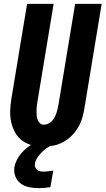

<svg xmlns="http://www.w3.org/2000/svg" viewBox="-20 -755 549 999"><path d="M207 8Q177 8 148 1Q119 -6 96 -23Q73 -40 59 -65Q45 -90 38.5 -119Q32 -148 33 -178.5Q34 -209 39 -240L121 -735H259L174 -221Q172 -209 171 -197.5Q170 -186 170 -174.5Q170 -163 171 -152Q172 -141 176 -131Q180 -121 188 -113.5Q196 -106 208 -106Q219 -106 230 -111Q241 -116 249.5 -124.5Q258 -133 263.5 -143.5Q269 -154 273 -165Q277 -176 279.5 -187Q282 -198 284 -209L371 -735H509L419 -190Q415 -165 407.5 -140Q400 -115 386 -91.5Q372 -68 352.5 -48.5Q333 -29 309 -16Q285 -3 259 2.5Q233 8 207 8ZM182 224Q156 224 131.5 219Q107 214 88 200Q69 186 60 163Q51 140 55 115Q58 96 67.5 77.5Q77 59 90 43.5Q103 28 119 15Q135 2 154 -8H255L254 0Q238 5 223.5 15Q209 25 196.5 38Q184 51 174 66Q164 81 162 97Q160 106 163 114.5Q166 123 173 128.5Q180 134 188.5 136Q197 138 206 138Q218 138 231 136Q244 134 257 133L242 219Q227 221 212 222.5Q197 224 182 224Z"/></svg>

Font: Iosevka Heavy Oblique
Style: Regular
Weight: 900
Italic angle: -9°
Monospace: yes
Designer: Belleve Invis
Foundry: Belleve Invis
Version: Version 32.5.0; ttfautohint (v1.8.4)